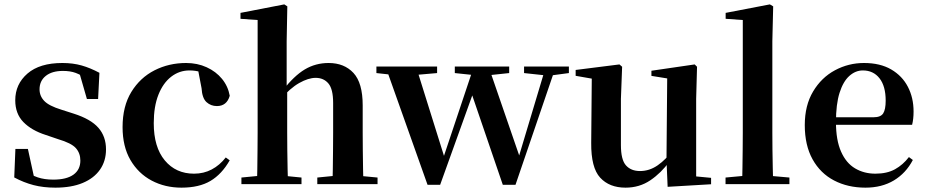

<svg xmlns="http://www.w3.org/2000/svg" viewBox="-20 -839 4220 875"><path d="M232.3 16.2Q177.6 16.2 132.7 4.5Q87.8 -7.2 44.9 -30.3L50.2 -160.4H107.1L137.6 -20.6L89.6 -26V-62Q121.7 -41.1 151.9 -30.7Q182.2 -20.4 222.8 -20.4Q283.1 -20.4 314.7 -43Q346.2 -65.7 346.2 -107.2Q346.2 -140.9 325.7 -164Q305.1 -187.1 244.5 -204.9L188.7 -223.9Q123.9 -244.5 86.7 -282.6Q49.5 -320.7 49.5 -382Q49.5 -455.6 105.2 -503.8Q160.9 -551.9 264.2 -551.9Q312.5 -551.9 351.9 -540.7Q391.2 -529.5 433.1 -507.2L427.1 -387.7H376.1L337.6 -521.5L380 -507.8V-477Q349.7 -497.5 325.1 -506.7Q300.5 -515.8 266.8 -515.8Q217 -515.8 188.6 -493.1Q160.2 -470.4 160.2 -431.8Q160.2 -401.6 181.6 -379.1Q202.9 -356.6 259.8 -339.1L315.9 -321.1Q393.8 -296.3 428.4 -256.6Q463.1 -217 463.1 -158.3Q463.1 -105.4 435.8 -66.1Q408.4 -26.7 357 -5.3Q305.6 16.2 232.3 16.2Z M807.1 16.2Q732.1 16.2 671.2 -16Q610.3 -48.3 574.4 -109.8Q538.6 -171.4 538.6 -259.7Q538.6 -354.7 578.5 -419.9Q618.4 -485 684.1 -518.5Q749.9 -551.9 828 -551.9Q879.5 -551.9 921.8 -532.5Q964.2 -513.2 991.8 -479.5Q1019.4 -445.8 1027 -402.4Q1013.4 -355.6 968.4 -355.6Q940.9 -355.6 921.1 -373.6Q901.4 -391.6 898.6 -436.8L880.8 -530.1L948.7 -486.3Q919.8 -503.2 895.1 -510.6Q870.4 -518 843.6 -518Q797.2 -518 760.2 -489.4Q723.1 -460.7 701.9 -407.1Q680.7 -353.5 680.7 -277.6Q680.7 -168.4 731 -108Q781.4 -47.5 864.2 -47.5Q908.5 -47.5 944.8 -66.7Q981.2 -85.9 1008.9 -121.4L1026.8 -108.4Q991.1 -45.4 939.3 -14.6Q887.5 16.2 807.1 16.2Z M1080.2 0V-29.9L1185.8 -40.2H1249.6L1354 -29.9V0ZM1151.1 0Q1152.1 -25.5 1152.6 -67.4Q1153.1 -109.4 1153.6 -154.8Q1154.1 -200.3 1154.1 -234.8V-747.8L1076 -753.3V-780.3L1275.6 -819L1289.4 -810L1286.4 -650.9V-442.8L1288.8 -429.3V-234.8Q1288.8 -200.3 1289.3 -154.8Q1289.8 -109.4 1290.7 -67.4Q1291.6 -25.5 1292.6 0ZM1426 0V-29.9L1529.9 -40.2H1592.2L1700.6 -29.9V0ZM1494.5 0Q1496.2 -25.5 1496.7 -66.9Q1497.2 -108.4 1497.7 -153.8Q1498.2 -199.3 1498.2 -234.8V-369.8Q1498.2 -433.2 1476.6 -458.7Q1455 -484.2 1418.5 -484.2Q1385.4 -484.2 1343.6 -460.7Q1301.8 -437.1 1256.2 -384.1L1227.3 -426.7H1268.3Q1319.9 -493.2 1369 -522.6Q1418.2 -551.9 1477.5 -551.9Q1548.8 -551.9 1590.9 -506.5Q1632.9 -461.1 1632.9 -358.8V-234.8Q1632.9 -199.3 1633.4 -153.8Q1633.9 -108.4 1634.6 -66.9Q1635.2 -25.5 1636.2 0Z M1928.4 3.1 1737 -535.7H1876L2010.7 -105.2L1995.1 -104.5L1999.6 -117.6L2139.4 -535.7H2206.5L2355.1 -104.5H2337.8L2341.8 -116.3L2467.6 -535.7H2513.2L2329.3 3.1H2271.4L2117.9 -445.9H2147.5L2140.1 -426L1985.9 3.1ZM1695.4 -506V-535.7H1972V-506L1843.1 -494.8H1798.1ZM2052.7 -506V-535.7H2300.5V-506L2194.9 -494.8H2159.2ZM2368.3 -506V-535.7H2572.6V-506L2488.5 -494.8H2472.3Z M2830.7 16.2Q2757.1 16.2 2715.2 -29.3Q2673.3 -74.7 2674.3 -187.9L2677 -497.7L2707 -475.4L2603.4 -493.5V-520.2L2803 -545.4L2815.2 -534.8L2809.7 -388.7V-177.8Q2809.7 -111 2832.7 -85.3Q2855.7 -59.5 2896.8 -59.5Q2939.7 -59.5 2977.5 -85.8Q3015.3 -112.1 3044.6 -153.8L3078.2 -103H3031Q2993.4 -51 2943.8 -17.4Q2894.2 16.2 2830.7 16.2ZM3022.6 12.4 3017.4 -109.4V-111.9L3020.6 -481.6L2948.7 -493.2V-516.6L3145.9 -545.4L3156.6 -534.8L3152.6 -388.7V-35L3220.6 -28.5V0.7Z M3286.5 0V-29.9L3398.2 -40.2H3461L3577.6 -29.9V0ZM3362.1 0Q3363.1 -35.1 3363.6 -75.2Q3364.1 -115.3 3364.6 -156.4Q3365.1 -197.6 3365.1 -234.8V-747.8L3287 -753.3V-780.3L3488.6 -819L3503.6 -810L3499.8 -650.9V-234.8Q3499.8 -197.6 3500.3 -156.4Q3500.8 -115.3 3501.7 -75.2Q3502.6 -35.1 3503.6 0Z M3924.2 16.2Q3843.8 16.2 3781.2 -16.5Q3718.6 -49.1 3683.1 -113Q3647.6 -176.9 3647.6 -268.8Q3647.6 -358.8 3685.6 -422.2Q3723.5 -485.7 3785.2 -518.8Q3846.9 -551.9 3917.4 -551.9Q3991.1 -551.9 4041.5 -522.5Q4091.8 -493.1 4117.6 -443.2Q4143.4 -393.3 4143.4 -330.9Q4143.4 -296.1 4136.7 -270.2H3706.1V-304.6H3961.4Q3993.5 -304.6 4004.9 -322.2Q4016.3 -339.8 4016.3 -380.4Q4016.3 -446.3 3988.2 -482.2Q3960.1 -518 3912.1 -518Q3878.7 -518 3850.6 -492.9Q3822.6 -467.8 3806.1 -416Q3789.7 -364.1 3789.7 -282.7Q3789.7 -200.5 3812.9 -148.2Q3836 -95.8 3876.8 -71.7Q3917.5 -47.5 3969.4 -47.5Q4022.4 -47.5 4058.9 -67.7Q4095.3 -87.9 4122.2 -123.2L4140.1 -109.9Q4108.6 -49.8 4053.7 -16.8Q3998.7 16.2 3924.2 16.2Z"/></svg>

Font: Noto Serif HK
Style: Regular
Weight: 200
Designer: Ryoko NISHIZUKA 西塚涼子 (kana & ideographs); Frank Grießhammer (Latin, Greek & Cyrillic); Wenlong ZHANG 张文龙 (bopomofo); San
Foundry: Adobe
Version: Version 2.001;hotconv 1.1.0;makeotfexe 2.6.0